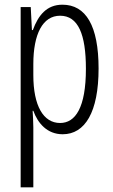

<svg xmlns="http://www.w3.org/2000/svg" viewBox="-20 -562 483 818"><path d="M246 -542C179 -542 143 -497 120 -434H116L111 -532H68V236H122V-19C122 -45 120 -70 119 -90H122C141 -37 181 10 247 10C342 10 400 -84 400 -270C400 -452 346 -542 246 -542ZM236 -495C313 -495 346 -416 346 -269C346 -103 301 -38 236 -38C165 -38 122 -111 122 -242V-289C122 -417 162 -495 236 -495Z"/></svg>

Font: Noto Sans Arabic UI XCn Lt
Style: Regular
Weight: 300
Width: 2
Designer: Monotype Design Team, Nadine Chahine and Nizar Qandah
Foundry: Monotype Imaging Inc.
Version: Version 2.010